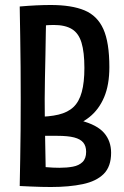

<svg xmlns="http://www.w3.org/2000/svg" viewBox="-20 -739 497 769"><path d="M128 -211 124 -271Q177 -271 214.5 -280Q252 -289 274.5 -310.5Q297 -332 307.5 -370.5Q318 -409 318 -467Q318 -530 306.5 -568Q295 -606 268 -622.5Q241 -639 195 -639Q175 -639 150.5 -636.5Q126 -634 97 -630L59 -713Q93 -716 124.5 -717.5Q156 -719 183 -719Q267 -719 318.5 -697.5Q370 -676 394 -622.5Q418 -569 418 -470Q418 -399 397 -349.5Q376 -300 337.5 -269.5Q299 -239 245.5 -225Q192 -211 128 -211ZM184 10Q166 10 145 9.5Q124 9 102.5 8Q81 7 59 6L105 -76Q136 -72 164.5 -69.5Q193 -67 218 -67Q248 -67 272 -71.5Q296 -76 310.5 -90Q325 -104 325 -131Q325 -154 313.5 -168Q302 -182 277 -188.5Q252 -195 209 -195Q200 -195 185 -195Q170 -195 154.5 -195Q139 -195 128 -194L124 -271Q238 -273 303.5 -256Q369 -239 397 -206.5Q425 -174 425 -127Q425 -72 395.5 -42.5Q366 -13 311.5 -1.5Q257 10 184 10ZM59 6Q59 6 59.5 -24Q60 -54 61 -104.5Q62 -155 62.5 -216.5Q63 -278 63 -342Q63 -406 62.5 -471.5Q62 -537 61 -591.5Q60 -646 59.5 -679.5Q59 -713 59 -713L166 -704Q166 -704 165 -678Q164 -652 163.5 -610Q163 -568 162 -519.5Q161 -471 160 -424Q159 -377 159 -342Q159 -307 159.5 -262Q160 -217 161 -172Q162 -127 162.5 -89Q163 -51 163.5 -27.5Q164 -4 164 -4Z"/></svg>

Font: Truculenta SemiBold
Style: Regular
Weight: 600
Version: Version 1.002